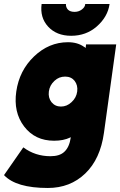

<svg xmlns="http://www.w3.org/2000/svg" viewBox="-22 -720 598 955"><path d="M185 -700Q176 -633 217 -588Q259 -542 332 -542Q406 -542 459 -588Q514 -636 523 -700H402Q401 -684 384 -672Q369 -661 349 -661Q327 -661 316 -672Q305 -684 306 -700ZM302 -339Q332 -339 349 -318Q366 -296 362 -265Q358 -234 334 -212Q311 -190 281 -190Q252 -190 234 -212Q217 -234 221 -265Q225 -296 249 -318Q271 -339 302 -339ZM316 -510Q221 -510 147 -439Q74 -369 59 -265Q44 -162 98 -91Q152 -20 247 -20Q294 -20 327 -36Q328 -36 328.5 -36.5Q329 -37 330 -38V-36Q323 12 298 35Q275 57 229 57Q153 57 94 13L-2 151Q58 215 216 215Q327 215 402 143Q477 71 495 -59L556 -499H406L404 -481Q403 -483 400.5 -484.5Q398 -486 396 -487Q364 -510 316 -510Z"/></svg>

Font: Unageo
Style: Black-Italic
Weight: 900
Designer: Richard Sepsi
Foundry: Richard Sepsi
Version: Version 2.000